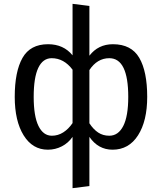

<svg xmlns="http://www.w3.org/2000/svg" viewBox="-20 -770 846 1003"><path d="M749 -264Q749 -138 701 -63Q653 12 568 12Q493 12 447 -55V202L359 213V-55Q337 -23 303 -5.5Q269 12 230 12Q150 12 103.5 -63Q57 -138 57 -264Q57 -396 97.5 -467.5Q138 -539 231 -539Q312 -539 359 -481V-750L447 -739V-479Q493 -539 570 -539Q666 -539 707.5 -468Q749 -397 749 -264ZM359 -127V-406Q314 -466 250 -466Q204 -466 180 -415.5Q156 -365 156 -264Q156 -163 181 -112Q206 -61 251 -61Q283 -61 310.5 -78.5Q338 -96 359 -127ZM650 -264Q650 -466 551 -466Q488 -466 447 -404V-126Q468 -94 493 -77.5Q518 -61 551 -61Q598 -61 624 -112Q650 -163 650 -264Z"/></svg>

Font: FiraGOUPP
Style: Medium
Weight: 400
Designer: bBox Type
Foundry: bBox Type GmbH
Version: Version 1.001